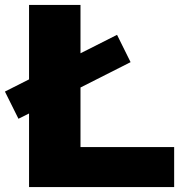

<svg xmlns="http://www.w3.org/2000/svg" viewBox="-47 -760 734 780"><path d="M280 -162.5H660.5V0H71V-299L28 -277.5L-27 -388L71 -437.5V-740H280V-543.5L428.5 -618.5L483.5 -507.5L280 -404.5Z"/></svg>

Font: Encode Sans Expanded ExtraBold
Style: Regular
Weight: 800
Width: 7
Designer: Multiple Designers
Foundry: Impallari Type
Version: Version 2.000